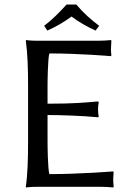

<svg xmlns="http://www.w3.org/2000/svg" viewBox="-20 -825 578 848"><path d="M190 -200V-317C238 -317 344 -314 413 -307L416 -310C414 -319 413 -333 413 -342C413 -351 414 -365 416 -374L413 -377C354 -372 308 -367 190 -367V-445C190 -462 191 -565 198 -589C332 -589 470 -577 470 -577L472 -581C471 -589 470 -598 470 -607C470 -615 471 -631 472 -645L470 -648C454 -646 431 -645 410 -645H147C113 -645 96 -648 96 -648L94 -645C102 -588 104 -520 104 -445V-200C104 -125 102 -54 94 0L95 3C95 3 112 0 147 0H420C441 0 464 1 480 3L482 0C481 -14 480 -21 480 -31C480 -41 481 -56 482 -64L480 -68C480 -68 332 -56 198 -56C191 -80 190 -183 190 -200ZM317 -805H274C243 -771 212 -739 175 -711L189 -690C227 -707 259 -725 296 -752C329 -727 363 -708 402 -690L418 -711C382 -738 347 -769 317 -805Z"/></svg>

Font: Libertinus Sans
Style: Regular
Weight: 400
Designer: Philipp H. Poll, Khaled Hosny
Foundry: Caleb Maclennan
Version: Version 7.050;RELEASE